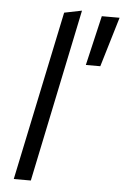

<svg xmlns="http://www.w3.org/2000/svg" viewBox="-53 -769 525 807"><g transform="rotate(5 210.0 -365.0)"><path d="M260 -730 108 0H36L186 -715ZM345 -714H420L357 -504H296Z"/></g></svg>

Font: Rosa Sans Light
Style: Italic
Weight: 300
Italic angle: -12°
Designer: Pentagram / MCKL
Foundry: Pentagram / MCKL
Version: Version 1.005;September 16, 2019;FontCreator 11.5.0.2425 64-